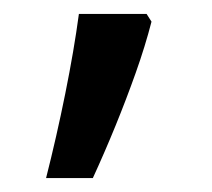

<svg xmlns="http://www.w3.org/2000/svg" viewBox="-20 -136 303 275"><path d="M190 -116 197 -105Q188 -70 174.5 -32Q161 6 145.5 44Q130 82 113 119H46Q61 60 73.5 -2Q86 -64 93 -116Z"/></svg>

Font: hextelugu15
Style: Book
Weight: 400
Designer: Jelle Bosma - Monotype Design Team
Foundry: Monotype Imaging Inc.
Version: Version 2.003